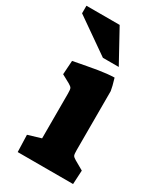

<svg xmlns="http://www.w3.org/2000/svg" viewBox="-227 -828 764 901"><g transform="rotate(30 155.5 -378.0)"><path d="M25 -92 95 -113V-356Q95 -378 91.5 -384.5Q88 -391 74 -399L30 -423L35 -498Q118 -514 163.5 -521.5Q209 -529 247 -530Q260 -487 263 -466V-146Q263 -125 266 -118Q269 -111 283 -103L332 -75L328 0H28ZM-36 -715V-756H144L239 -583H153Z"/></g></svg>

Font: Suez One
Style: Regular
Weight: 400
Designer: Michal Sahar
Foundry: Hagilda
Version: Version 1.001